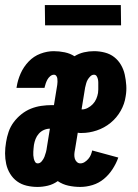

<svg xmlns="http://www.w3.org/2000/svg" viewBox="-23 -730 543 758"><path d="M125 8Q103 8 82 3Q61 -2 44.5 -14Q28 -26 17 -44Q6 -62 1.5 -82.5Q-3 -103 -3 -124.5Q-3 -146 1 -169Q4 -189 11 -209.5Q18 -230 31 -247.5Q44 -265 61.5 -279Q79 -293 99 -301Q119 -309 140 -312Q161 -315 181 -315H190L203 -395Q204 -401 204 -407Q204 -413 203.5 -419Q203 -425 199.5 -430Q196 -435 190 -435Q182 -435 175 -429Q168 -423 164 -415.5Q160 -408 157.5 -400.5Q155 -393 153 -385V-383H42L43 -388Q47 -414 58.5 -440Q70 -466 90 -487Q110 -508 136.5 -518Q163 -528 189 -528Q211 -528 232.5 -523.5Q254 -519 271 -508Q289 -519 308.5 -523.5Q328 -528 348 -528Q370 -528 391 -522.5Q412 -517 428 -504.5Q444 -492 454.5 -474Q465 -456 469.5 -435.5Q474 -415 475.5 -393Q477 -371 473 -349Q469 -320 453.5 -292.5Q438 -265 413.5 -245Q389 -225 359 -215Q329 -205 300 -205Q296 -205 292 -205Q288 -205 284 -206L273 -139Q271 -130 270.5 -121.5Q270 -113 272 -105Q274 -97 280 -91Q286 -85 294 -85Q303 -85 311 -90Q319 -95 325.5 -102.5Q332 -110 335.5 -118.5Q339 -127 341 -136L444 -108Q436 -85 421.5 -62.5Q407 -40 387 -23.5Q367 -7 342.5 0.5Q318 8 294 8Q270 8 247 3Q224 -2 205 -15Q187 -2 166 3Q145 8 125 8ZM301 -298Q312 -298 323.5 -304Q335 -310 343.5 -319Q352 -328 357 -339.5Q362 -351 364 -363Q365 -370 365 -377Q365 -384 365 -390.5Q365 -397 365 -404Q365 -411 363.5 -417.5Q362 -424 358.5 -429.5Q355 -435 348 -435Q340 -435 333.5 -428.5Q327 -422 323 -415Q319 -408 317 -400Q315 -392 313 -384L299 -298ZM126 -85Q135 -85 142 -93.5Q149 -102 152.5 -111Q156 -120 158.5 -129.5Q161 -139 162 -148L174 -222Q162 -222 150.5 -217Q139 -212 130.5 -202.5Q122 -193 117.5 -181.5Q113 -170 111 -158Q110 -151 109.5 -144.5Q109 -138 108.5 -131Q108 -124 108.5 -117Q109 -110 110.5 -103.5Q112 -97 115.5 -91Q119 -85 126 -85ZM155 -630 154 -710H454L455 -630Z"/></svg>

Font: Iosevka Curly Heavy
Style: Italic
Weight: 900
Italic angle: -9°
Monospace: yes
Designer: Belleve Invis
Foundry: Belleve Invis
Version: Version 22.1.2; ttfautohint (v1.8.4)